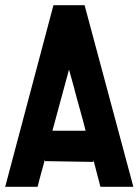

<svg xmlns="http://www.w3.org/2000/svg" viewBox="-20 -720 534 740"><path d="M186 -700H306L494 0H367L340 -104V-96L153 -99V-106Q150 -94 146.5 -80.5Q143 -67 139 -54Q135 -40 131.5 -26Q128 -12 125 0H0ZM182 -216H310Q299 -260 287 -302Q275 -344 264 -387L246 -452Z"/></svg>

Font: Tschichold
Style: Bold
Weight: 700
Designer: Peter Wiegel
Foundry: Peter Wiegel
Version: Version 1.000; ttfautohint (v1.3)